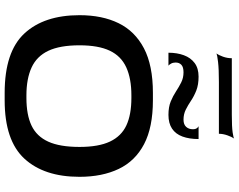

<svg xmlns="http://www.w3.org/2000/svg" viewBox="-118 -872 1000 803"><g transform="rotate(90 381.5 -470.0)"><path d="M368 10Q196 10 119.5 -72.5Q43 -155 43 -303Q43 -398 76.5 -466.5Q110 -535 181.5 -572.5Q253 -610 368 -610H399Q512 -610 582.5 -573Q653 -536 686 -467Q719 -398 719 -303Q719 -155 643 -72.5Q567 10 399 10ZM378 -81H389Q460 -81 505 -102.5Q550 -124 572 -172.5Q594 -221 594 -303Q594 -383 571.5 -430.5Q549 -478 504 -499Q459 -520 389 -520H378Q308 -520 261 -498.5Q214 -477 191.5 -429.5Q169 -382 169 -303Q169 -221 192 -172.5Q215 -124 262 -102.5Q309 -81 378 -81ZM200 -675Q200 -711 210.5 -739.5Q221 -768 243 -784.5Q265 -801 300 -801Q334 -801 358 -791.5Q382 -782 400.5 -769.5Q419 -757 438 -747.5Q457 -738 480 -738Q500 -738 510 -749Q520 -760 520 -777Q520 -788 515.5 -794Q511 -800 507 -801H561Q561 -762 550.5 -733.5Q540 -705 517.5 -690Q495 -675 460 -675Q427 -675 404 -684.5Q381 -694 362 -706.5Q343 -719 324 -728.5Q305 -738 282 -738Q260 -738 250.5 -729Q241 -720 241 -705Q241 -694 245.5 -686Q250 -678 254 -675ZM203 -876Q210 -885 216.5 -903Q223 -921 223 -940H459Q510 -940 533.5 -943.5Q557 -947 559 -950Q552 -940 545.5 -921.5Q539 -903 539 -886H323Q268 -886 239 -882.5Q210 -879 203 -876Z"/></g></svg>

Font: Red Rose Medium
Style: Regular
Weight: 500
Designer: Jaikishan Patel
Version: Version 2.000